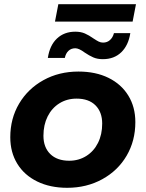

<svg xmlns="http://www.w3.org/2000/svg" viewBox="-20 -887 694 915"><path d="M29 -233Q29 -322 71 -393Q113 -464 187 -505Q261 -546 354 -546Q436 -546 497 -516Q558 -486 591.5 -431.5Q625 -377 625 -305Q625 -216 583.5 -145Q542 -74 467.5 -33Q393 8 300 8Q219 8 157.5 -22Q96 -52 62.5 -106.5Q29 -161 29 -233ZM467 -298Q467 -353 435 -385Q403 -417 345 -417Q299 -417 263 -394.5Q227 -372 207 -332Q187 -292 187 -240Q187 -185 219.5 -153Q252 -121 310 -121Q355 -121 391 -143.5Q427 -166 447 -206Q467 -246 467 -298ZM383 -637Q356 -657 339 -657Q319 -657 306 -644.5Q293 -632 289 -611H208Q217 -671 251.5 -703.5Q286 -736 339 -736Q365 -736 384.5 -727.5Q404 -719 425 -704Q440 -694 450 -689Q460 -684 471 -684Q491 -684 504.5 -696.5Q518 -709 523 -729H601Q592 -671 558 -638Q524 -605 470 -605Q444 -605 424.5 -613.5Q405 -622 383 -637ZM258 -867H628L612 -784H242Z"/></svg>

Font: Montserrat Alternates
Style: Bold Italic
Weight: 700
Italic angle: -11.3°
Designer: Julieta Ulanovsky
Foundry: Julieta Ulanovsky
Version: Version 7.200